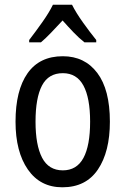

<svg xmlns="http://www.w3.org/2000/svg" viewBox="-20 -852 533 816"><path d="M447 -335Q447 -207 396 -131.5Q345 -56 245 -56Q151 -56 98.5 -131.5Q46 -207 46 -335Q46 -468 97 -540.5Q148 -613 247 -613Q340 -613 393.5 -542Q447 -471 447 -335ZM131 -335Q131 -235 159 -181.5Q187 -128 247 -128Q306 -128 334.5 -180.5Q363 -233 363 -335Q363 -436 334.5 -488.5Q306 -541 247 -541Q186 -541 158.5 -488.5Q131 -436 131 -335ZM286 -832Q303 -798 333 -756Q363 -714 389 -682V-672H339Q316 -690 293 -714Q270 -738 246 -765Q221 -738 197.5 -713.5Q174 -689 154 -672H104V-682Q131 -717 160 -758Q189 -799 205 -832Z"/></svg>

Font: Noto Sans Malayalam UI Condensed
Style: Regular
Weight: 400
Width: 3
Designer: Jelle Bosma - Monotype Design Team
Foundry: Monotype Imaging Inc.
Version: Version 2.104; ttfautohint (v1.8.4.7-5d5b)